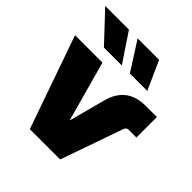

<svg xmlns="http://www.w3.org/2000/svg" viewBox="-202 -871 1006 1006"><g transform="rotate(45 301.0 -368.0)"><path d="M178.7 0 -2 -515.6H201.2L293 -182.6H294.9L348.1 -382.3Q383.3 -515.6 522 -515.6H604.5V-363.8H547.4Q531.2 -363.8 525.4 -348.1L403.3 0ZM150.9 -576.7 1.5 -735.8H177.2L283.7 -576.7ZM343.3 -576.7 241.7 -735.8H400.9L472.2 -576.7Z"/></g></svg>

Font: Inter Display Black
Style: Regular
Weight: 900
Designer: Rasmus Andersson
Foundry: rsms
Version: Version 4.000;git-a52131595